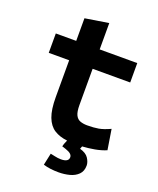

<svg xmlns="http://www.w3.org/2000/svg" viewBox="-158 -776 875 1061"><g transform="rotate(20 280.0 -245.5)"><path d="M316 190Q291 190 268 187Q245 184 226 178L241 108Q248 109 267 113.5Q286 118 304 118Q349 118 349 90Q349 79 339.5 70.5Q330 62 309 55L287 48Q289 38 293 28Q297 18 301 9Q256 4 224.5 -16Q193 -36 176.5 -79Q160 -122 160 -196V-412H40V-526H160V-659L298 -681V-526H519V-412H298V-199Q298 -160 307.5 -140.5Q317 -121 335 -114.5Q353 -108 376 -108Q415 -108 443 -113Q471 -118 510 -136L529 -17Q498 -4 461.5 2.5Q425 9 390 11L384 27Q421 37 435.5 59.5Q450 82 450 102Q450 135 430.5 154.5Q411 174 380.5 182Q350 190 316 190Z"/></g></svg>

Font: Ubuntu Sans Mono
Style: Bold
Weight: 700
Monospace: yes
Designer: Dalton Maag Ltd
Foundry: Dalton Maag Ltd
Version: Version 1.006